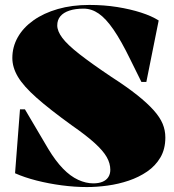

<svg xmlns="http://www.w3.org/2000/svg" viewBox="-20 -743 705 778"><path d="M332 15Q283 15 230 8Q177 1 128 -11.5Q79 -24 41 -41L61 -300H81L176 -139Q205 -91 235 -60Q265 -29 296.5 -14.5Q328 0 358 0Q380 0 395.5 -6.5Q411 -13 419 -25.5Q427 -38 427 -55Q427 -81 412.5 -106.5Q398 -132 364 -163Q330 -194 271 -235Q181 -300 128 -347Q75 -394 52.5 -432Q30 -470 30 -508Q30 -553 52 -592Q74 -631 115.5 -660.5Q157 -690 214.5 -706.5Q272 -723 342 -723Q402 -723 455 -714.5Q508 -706 551.5 -692Q595 -678 623 -660L573 -411H553L508 -502Q471 -578 440 -623Q409 -668 380 -688Q351 -708 319 -708Q285 -708 261 -700Q237 -692 224.5 -677Q212 -662 212 -640Q212 -617 232.5 -589.5Q253 -562 301.5 -524Q350 -486 432 -431Q494 -391 535.5 -358Q577 -325 602.5 -296.5Q628 -268 639 -241.5Q650 -215 650 -186Q650 -139 630 -105Q610 -71 576.5 -48Q543 -25 501.5 -11Q460 3 416 9Q372 15 332 15Z"/></svg>

Font: Kalnia
Style: Bold
Weight: 700
Designer: Frida Medrano
Foundry: Frida Medrano
Version: Version 1.105